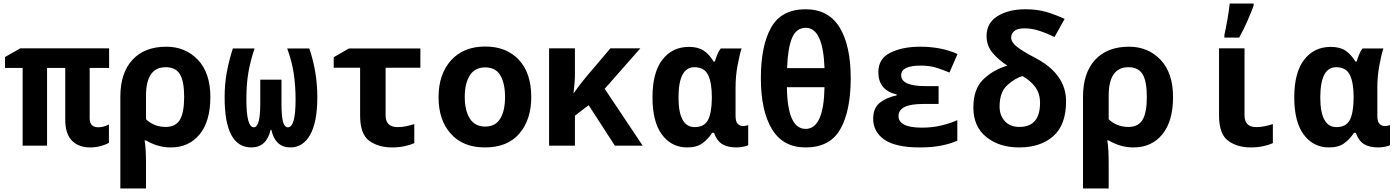

<svg xmlns="http://www.w3.org/2000/svg" viewBox="-20 -817 7840 1077"><path d="M591 -16V-119Q561 -103 532 -103Q483 -103 483 -153V-436H592V-546H94L8 -497V-436H107V0H244V-436H346V-147Q346 -65 384 -27.5Q422 10 485 10Q517 10 546 2Q575 -6 591 -16Z M799 -148V-280Q799 -440 910 -440Q965 -440 989 -401Q1013 -362 1013 -273Q1013 -185 989 -145Q965 -105 910 -105Q844 -105 799 -148ZM799 240V103Q799 10 791 -29H800Q827 -12 863 -1Q899 10 938 10Q1040 10 1100 -63.5Q1160 -137 1160 -273Q1160 -408 1090 -481.5Q1020 -555 913 -555Q791 -555 723 -481.5Q655 -408 655 -274V240Z M1498 -89H1502Q1524 10 1609 10Q1680 10 1720 -61.5Q1760 -133 1760 -272Q1760 -413 1715 -545H1591Q1617 -475 1627.5 -405.5Q1638 -336 1638 -258Q1638 -103 1595 -103Q1576 -103 1567.5 -134Q1559 -165 1559 -237V-370H1440V-237Q1440 -103 1404 -103Q1362 -103 1362 -258Q1362 -348 1374 -414.5Q1386 -481 1408 -545H1286Q1264 -476 1252 -410.5Q1240 -345 1240 -270Q1240 10 1390 10Q1475 10 1498 -89Z M2304 -14V-121Q2282 -114 2258.5 -109Q2235 -104 2211 -104Q2143 -104 2143 -170V-437H2338V-545H1937L1852 -496V-437H2000V-169Q2000 -64 2051.5 -27Q2103 10 2179 10Q2217 10 2249.5 3Q2282 -4 2304 -14Z M2960 -273Q2960 -407 2890.5 -481.5Q2821 -556 2702 -556Q2580 -556 2510 -478.5Q2440 -401 2440 -271Q2440 -144 2508.5 -67Q2577 10 2700 10Q2827 10 2893.5 -68Q2960 -146 2960 -273ZM2587 -273Q2587 -350 2615.5 -394.5Q2644 -439 2702 -439Q2761 -439 2787 -393.5Q2813 -348 2813 -273Q2813 -196 2786 -151.5Q2759 -107 2702 -107Q2644 -107 2615.5 -152Q2587 -197 2587 -273Z M3205 0V-168L3282 -227L3429 0H3585L3372 -319L3572 -546H3404L3265 -382Q3226 -335 3199 -295H3197Q3201 -326 3203 -352Q3205 -378 3205 -409V-546H3060V0Z M3975 -72H3985Q4002 -26 4032 -8Q4062 10 4111 10Q4128 10 4149 6Q4170 2 4177 -3V-115Q4162 -110 4147 -110Q4131 -110 4118.5 -122Q4106 -134 4106 -168V-325Q4106 -390 4117.5 -451.5Q4129 -513 4140 -545H4023Q4011 -530 4003 -509.5Q3995 -489 3990 -472H3983Q3958 -513 3926.5 -533.5Q3895 -554 3845 -554Q3751 -554 3695.5 -482Q3640 -410 3640 -271Q3640 -133 3693.5 -61.5Q3747 10 3835 10Q3889 10 3921 -14Q3953 -38 3975 -72ZM3786 -270Q3786 -440 3875 -440Q3931 -440 3952 -396.5Q3973 -353 3973 -272V-266Q3972 -182 3951 -143Q3930 -104 3877 -104Q3786 -104 3786 -270Z M4752 -378Q4752 -562 4689.5 -663.5Q4627 -765 4499 -765Q4363 -765 4305.5 -662.5Q4248 -560 4248 -378Q4248 -196 4310 -93Q4372 10 4499 10Q4636 10 4694 -93Q4752 -196 4752 -378ZM4500 -661Q4597 -661 4605 -435H4395Q4399 -548 4423 -604.5Q4447 -661 4500 -661ZM4394 -328H4605Q4601 -94 4499 -94Q4397 -94 4394 -328Z M5350 -28V-143Q5316 -127 5264 -114Q5212 -101 5152 -101Q5082 -101 5051 -118.5Q5020 -136 5020 -165Q5020 -199 5053.5 -216.5Q5087 -234 5163 -234H5245V-334H5171Q5035 -334 5035 -395Q5035 -449 5145 -449Q5195 -449 5233 -437Q5271 -425 5306 -410L5351 -514Q5261 -555 5141 -555Q5044 -555 4975.5 -522Q4907 -489 4907 -412Q4907 -311 5010 -287V-282Q4952 -270 4915 -240.5Q4878 -211 4878 -151Q4878 -78 4940.5 -34Q5003 10 5141 10Q5208 10 5260.5 -0.5Q5313 -11 5350 -28Z M5960 -249Q5960 -403 5784 -494Q5717 -529 5684.5 -554.5Q5652 -580 5652 -607Q5652 -627 5669 -642.5Q5686 -658 5726 -658Q5767 -658 5809 -644.5Q5851 -631 5895 -609L5952 -711Q5900 -735 5849 -750Q5798 -765 5732 -765Q5637 -765 5575.5 -726.5Q5514 -688 5514 -615Q5514 -560 5549 -519Q5584 -478 5631 -449Q5550 -425 5495 -371Q5440 -317 5440 -214Q5440 -107 5512.5 -48.5Q5585 10 5697 10Q5816 10 5888 -53Q5960 -116 5960 -249ZM5587 -219Q5587 -300 5630.5 -339.5Q5674 -379 5716 -390Q5760 -365 5787 -329Q5814 -293 5814 -240Q5814 -105 5698 -105Q5646 -105 5616.5 -137.5Q5587 -170 5587 -219Z M6199 -148V-280Q6199 -440 6310 -440Q6365 -440 6389 -401Q6413 -362 6413 -273Q6413 -185 6389 -145Q6365 -105 6310 -105Q6244 -105 6199 -148ZM6199 240V103Q6199 10 6191 -29H6200Q6227 -12 6263 -1Q6299 10 6338 10Q6440 10 6500 -63.5Q6560 -137 6560 -273Q6560 -408 6490 -481.5Q6420 -555 6313 -555Q6191 -555 6123 -481.5Q6055 -408 6055 -274V240Z M6931 -606Q6957 -653 6977.5 -700Q6998 -747 7012 -785V-797H6878Q6874 -759 6865 -707.5Q6856 -656 6848 -621V-606ZM7120 -14V-121Q7098 -114 7075 -109Q7052 -104 7027 -104Q6961 -104 6961 -170V-546H6818V-170Q6818 -65 6869 -27.5Q6920 10 6996 10Q7034 10 7066 3Q7098 -4 7120 -14Z M7575 -72H7585Q7602 -26 7632 -8Q7662 10 7711 10Q7728 10 7749 6Q7770 2 7777 -3V-115Q7762 -110 7747 -110Q7731 -110 7718.5 -122Q7706 -134 7706 -168V-325Q7706 -390 7717.5 -451.5Q7729 -513 7740 -545H7623Q7611 -530 7603 -509.5Q7595 -489 7590 -472H7583Q7558 -513 7526.5 -533.5Q7495 -554 7445 -554Q7351 -554 7295.5 -482Q7240 -410 7240 -271Q7240 -133 7293.5 -61.5Q7347 10 7435 10Q7489 10 7521 -14Q7553 -38 7575 -72ZM7386 -270Q7386 -440 7475 -440Q7531 -440 7552 -396.5Q7573 -353 7573 -272V-266Q7572 -182 7551 -143Q7530 -104 7477 -104Q7386 -104 7386 -270Z"/></svg>

Font: Noto Sans Mono UI
Style: Bold
Weight: 700
Designer: Monotype Design team
Foundry: Monotype Imaging Inc.
Version: 1.000